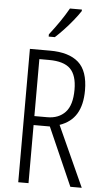

<svg xmlns="http://www.w3.org/2000/svg" viewBox="-62 -1052 557 1024"><g transform="rotate(5 216.5 -539.5)"><path d="M184 -780Q285 -780 336.5 -734.5Q388 -689 388 -585Q388 -508 359 -459.5Q330 -411 269 -390L416 -66H355L218 -377H131V-66H76V-780ZM183 -730H131V-425H200Q261 -425 296.5 -463Q332 -501 332 -584Q332 -661 297 -695.5Q262 -730 183 -730ZM334 -1005Q319 -982 296 -953.5Q273 -925 248 -898.5Q223 -872 203 -854H170V-866Q201 -906 225 -941Q249 -976 270 -1013H334Z"/></g></svg>

Font: Noto Sans Malayalam UI ExtraCondensed Light
Style: Regular
Weight: 300
Width: 2
Designer: Jelle Bosma - Monotype Design Team
Foundry: Monotype Imaging Inc.
Version: Version 2.104; ttfautohint (v1.8.4.7-5d5b)